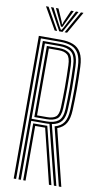

<svg xmlns="http://www.w3.org/2000/svg" viewBox="-105 -1014 555 1060"><g transform="rotate(10 173.0 -484.0)"><path d="M52.8 0V-800H175.8Q216.8 -800 245.6 -788.6Q274.5 -777.2 290.2 -749.2Q306 -721.2 307.8 -670.8Q310.5 -600.5 310.4 -542.9Q310.2 -485.2 307.8 -429Q306 -381.5 290.4 -354.9Q274.8 -328.2 241.2 -316L319.8 0H305.8L225.2 -323.2Q260.2 -332.2 276.5 -357.2Q292.8 -382.2 294.5 -429.5Q296.8 -485 296.9 -544.1Q297 -603.2 294.5 -670.2Q293 -716 278.9 -741.6Q264.8 -767.2 238.9 -777.8Q213 -788.2 175.8 -788.2H66.2V0ZM106 0V-318.8H162.8Q169 -318.8 174.6 -318.9Q180.2 -319 185 -319L264.2 0H250.5L175 -307Q172.2 -306.8 169.2 -306.8Q166.2 -306.8 163 -306.8H119.2V0ZM79.5 0V-776.2H175.8Q209.2 -776.2 232 -767Q254.8 -757.8 267.2 -734.5Q279.8 -711.2 281.2 -669.8Q283.8 -604.8 283.9 -544.9Q284 -485 281.2 -430Q279.5 -384.5 262.5 -361.8Q245.5 -339 208 -332.8L292 0H278.2L194.8 -331.5Q190 -331 185 -330.8Q180 -330.5 175.2 -330.5H92.8V0ZM92.8 -342.2H175.2Q219.5 -342.2 242.6 -360.4Q265.8 -378.5 268 -430.2Q270.2 -485.5 270.4 -544.6Q270.5 -603.8 268 -669.5Q266 -726 242.5 -745.2Q219 -764.5 175.8 -764.5H92.8ZM106 -354.2V-752.8H175.8Q212.2 -752.8 232.6 -736.2Q253 -719.8 254.8 -669Q257 -606.2 257.1 -546.6Q257.2 -487 254.8 -431Q252.8 -384.2 232.5 -369.2Q212.2 -354.2 175.2 -354.2ZM119.2 -366H175.2Q207 -366 223.5 -378.8Q240 -391.5 241.5 -431.2Q243.8 -489 243.8 -547.5Q243.8 -606 241.5 -668.5Q240 -712.8 223.2 -726.8Q206.5 -740.8 175.8 -740.8H119.2ZM63.2 -967.8H77.8L147.5 -844.2H133.8ZM91.2 -967.8H105.8L155 -873.8L166.5 -854.2H170.5L182 -873.8L231.2 -967.8H245.8L177.5 -844.2H159.2ZM118.8 -967.8H133.2L163.2 -899L167.2 -885H169.8L173.8 -899L204 -967.8H218.8L181.2 -890.2L172.8 -871.5H164.2L155.5 -890.2ZM259.2 -967.8H273.5L203.2 -844.2H189.5Z"/></g></svg>

Font: Big Shoulders Inline Display Thin
Style: Regular
Weight: 400
Version: Version 2.002